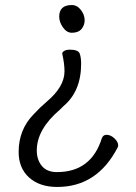

<svg xmlns="http://www.w3.org/2000/svg" viewBox="-20 -528 540 762"><path d="M207 214Q137 214 95.5 176.5Q54 139 54 75Q54 -14 114 -75Q139 -102 166 -125Q236 -184 236 -245Q236 -275 227 -315Q227 -322 236 -326.5Q245 -331 256 -331Q291 -331 296.5 -315Q302 -299 302 -275Q302 -165 231 -106L218 -93Q126 -15 126 69Q126 106 146 130.5Q166 155 206 155Q342 155 384 21Q389 7 403 7Q419 7 434 21Q449 35 449 49Q449 54 447 57Q366 214 207 214ZM265 -398Q245 -398 230 -419Q215 -440 215 -462Q215 -508 265 -508Q286 -508 301 -488.5Q316 -469 316 -448Q316 -428 303.5 -413Q291 -398 265 -398Z"/></svg>

Font: LXGW WenKai Mono Lite
Style: Regular
Weight: 400
Monospace: yes
Designer: LXGW / Fontworks Inc.
Foundry: LXGW / Fontworks Inc.
Version: Version 1.520; June 14, 2025